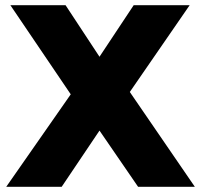

<svg xmlns="http://www.w3.org/2000/svg" viewBox="-20 -721 778 741"><path d="M20 -701H233L364 -502L496 -701H712L481 -366L732 0H513L364 -217L218 0H4L253 -357Z"/></svg>

Font: Gontserrat
Style: Bold
Weight: 700
Designer: Julieta Ulanovsky
Foundry: Julieta Ulanovsky
Version: Version 6.001